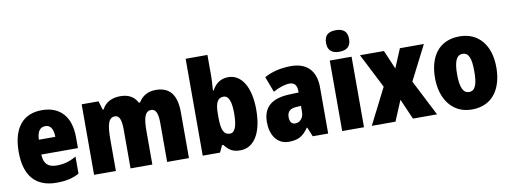

<svg xmlns="http://www.w3.org/2000/svg" viewBox="-62 -1125 3943 1483"><g transform="rotate(-10 1909.0 -383.0)"><path d="M267 -562C119 -562 35 -463 35 -274C35 -86 121 10 283 10C356 10 411 -2 461 -30V-164C407 -133 363 -121 306 -121C238 -121 205 -156 204 -225H491V-310C491 -474 407 -562 267 -562ZM272 -436C310 -436 334 -405 334 -341H205C207 -410 234 -436 272 -436Z M1160 -563C1098 -563 1053 -536 1025 -489H1015C993 -533 952 -563 882 -563C813 -563 762 -534 739 -485H731L710 -553H578V0H749V-246C749 -364 764 -417 815 -417C849 -417 864 -381 864 -305V0H1035V-262C1035 -367 1050 -417 1100 -417C1134 -417 1151 -382 1151 -305V0H1322V-360C1322 -499 1267 -563 1160 -563Z M1601 -588V-760H1430V0H1566L1591 -54H1601C1636 -9 1666 10 1724 10C1833 10 1899 -97 1899 -278C1899 -457 1832 -563 1729 -563C1671 -563 1630 -535 1601 -482H1595C1598 -526 1601 -562 1601 -588ZM1666 -421C1707 -421 1726 -374 1726 -280C1726 -180 1706 -131 1668 -131C1619 -131 1601 -172 1601 -267V-297C1601 -383 1620 -421 1666 -421Z M2222 -563C2139 -563 2068 -545 2011 -513L2057 -391C2107 -418 2151 -432 2186 -432C2224 -432 2244 -410 2244 -364V-352L2166 -349C2034 -343 1963 -287 1963 -169C1963 -70 2010 10 2105 10C2181 10 2220 -16 2259 -73H2263L2293 0H2414V-363C2414 -496 2341 -563 2222 -563ZM2210 -245 2244 -247V-200C2244 -153 2215 -121 2179 -121C2151 -121 2135 -139 2135 -177C2135 -220 2158 -243 2210 -245Z M2609 -776C2551 -776 2519 -751 2519 -691C2519 -632 2553 -607 2609 -607C2666 -607 2700 -632 2700 -691C2700 -751 2668 -776 2609 -776ZM2695 -553H2524V0H2695Z M2899 -282 2756 0H2942L3009 -160L3079 0H3268L3124 -282L3262 -553H3074L3012 -405L2949 -553H2761Z M3782 -278C3782 -460 3685 -563 3543 -563C3378 -563 3301 -444 3301 -278C3301 -120 3383 10 3541 10C3712 10 3782 -123 3782 -278ZM3474 -277C3474 -378 3495 -426 3542 -426C3592 -426 3609 -377 3609 -278C3609 -178 3592 -127 3542 -127C3494 -127 3474 -179 3474 -277Z"/></g></svg>

Font: Noto Sans Devanagari UI Condensed Black
Style: Regular
Weight: 900
Width: 3
Designer: Jelle Bosma - Monotype Design Team
Foundry: Monotype Imaging Inc.
Version: Version 2.004